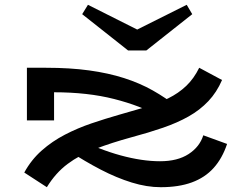

<svg xmlns="http://www.w3.org/2000/svg" viewBox="-20 -765 1022 799"><path d="M809 -483 904 -432Q882 -381 847 -344Q812 -307 765 -280.5Q718 -254 658.5 -233.5Q599 -213 528 -194Q444 -171 377.5 -145.5Q311 -120 261 -82.5Q211 -45 175 14L81 -47Q110 -100 153.5 -138.5Q197 -177 250 -204.5Q303 -232 360.5 -251.5Q418 -271 474 -287Q535 -304 586.5 -319.5Q638 -335 680.5 -356Q723 -377 755 -407.5Q787 -438 809 -483ZM649 14Q591 14 528 -5.5Q465 -25 399.5 -59Q334 -93 265 -138L296 -191Q392 -143 481.5 -118.5Q571 -94 646 -94Q719 -94 765 -124Q811 -154 826 -202L925 -166Q905 -106 869 -66Q833 -26 778.5 -6Q724 14 649 14ZM92 -264V-483H172Q271 -483 351 -472Q431 -461 496.5 -440Q562 -419 616 -388.5Q670 -358 718 -320L645 -281Q604 -303 557 -321Q510 -339 455 -353Q400 -367 337.5 -374Q275 -381 205 -381V-264ZM757 -745 780 -706 589 -555H513L322 -706L346 -745L551 -642Z"/></svg>

Font: BioRhyme Expanded SemiBold
Style: Regular
Weight: 600
Width: 7
Designer: Aoife Mooney
Foundry: Aoife Mooney Type
Version: Version 1.600;gftools[0.9.33]